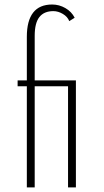

<svg xmlns="http://www.w3.org/2000/svg" viewBox="-20 -815 454 835"><path d="M56.6 -465.3H96.7V-654.8Q96.7 -795.4 207 -795.4Q237.3 -795.4 264.4 -779.8Q291.5 -764.2 304.7 -737.8L281.2 -723.1Q273.9 -742.2 253.4 -754.4Q232.9 -766.6 211.9 -766.6Q171.9 -766.6 151.4 -741Q130.9 -715.3 130.9 -659.2V-465.3H310.1V0H275.9V-439.9H130.9V0H96.7V-439.9H56.6Z"/></svg>

Font: Spartan MB ExtLt
Style: Regular
Weight: 200
Designer: Matt Bailey, Mirko Velimirovic
Foundry: Matt Bailey
Version: Version 1.005